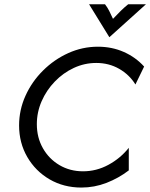

<svg xmlns="http://www.w3.org/2000/svg" viewBox="-20 -853 693 886"><path d="M355.6 12.5Q274.3 12.5 209 -25.3Q143.8 -63.2 105.9 -128.5Q68.1 -193.8 68.1 -274.3Q68.1 -345.8 97.6 -411.1Q127.1 -476.4 178.5 -527.4Q229.9 -578.5 295.1 -608Q360.4 -637.5 431.9 -637.5Q496.5 -637.5 551.4 -613.2Q606.2 -588.9 645.1 -545.8L604.9 -463.2Q577.1 -508.3 529.9 -535.4Q482.6 -562.5 424.3 -562.5Q370.1 -562.5 320.8 -539.6Q271.5 -516.7 233 -476.7Q194.4 -436.8 172.2 -386.1Q150 -335.4 150 -279.9Q150 -218.1 178.1 -168.8Q206.2 -119.4 254.5 -91Q302.8 -62.5 363.2 -62.5Q425 -62.5 480.2 -92.4Q535.4 -122.2 574.3 -170.8V-66.7Q527.1 -30.6 471.2 -9Q415.3 12.5 355.6 12.5ZM484.7 -681.2 391 -833.3H464.6Q475.7 -818.8 483.7 -803.1Q491.7 -787.5 501.4 -766Q521.5 -787.5 537.5 -803.1Q553.5 -818.8 571.5 -833.3H653.5Z"/></svg>

Font: Afacad
Style: Italic
Weight: 400
Italic angle: -14°
Designer: Kristian Moeller
Foundry: Dicotype
Version: Version 1.000